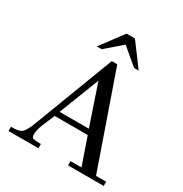

<svg xmlns="http://www.w3.org/2000/svg" viewBox="-203 -1059 1155 1212"><g transform="rotate(30 374.0 -452.5)"><path d="M725 -31V0H465V-31H545L477 -228H236L198 -138Q180 -92 180 -63Q180 -49 186 -40Q192 -31 249 -31V0H31V-31Q83 -30 103 -42Q130 -59 158 -138L375 -708H415L651 -31ZM250 -266H463L364 -559ZM430 -905 552 -741H518L399 -842L282 -741H247L369 -905Z"/></g></svg>

Font: GFS Didot
Style: Regular
Weight: 400
Designer: Takis Katsoulidis and George D. Matthiopoulos
Foundry: Takis Katsoulidis and George D. Matthiopoulos
Version: Version 1.0